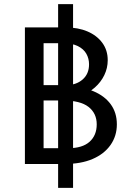

<svg xmlns="http://www.w3.org/2000/svg" viewBox="-20 -790 629 925"><path d="M287 -313 305 -373Q376 -373 430 -350.5Q484 -328 513.5 -287.5Q543 -247 543 -191Q543 -135 512.5 -91.5Q482 -48 426 -24Q370 0 292 0H100V-658H295Q356 -658 401.5 -638.5Q447 -619 473 -583.5Q499 -548 499 -500Q499 -462 482.5 -428Q466 -394 437 -368.5Q408 -343 370 -328Q332 -313 287 -313ZM167 -380H299Q347 -380 378 -407Q409 -434 409 -480Q409 -508 396 -531Q383 -554 355 -568Q327 -582 278 -582H190V-76H309Q377 -76 411.5 -107Q446 -138 446 -191Q446 -244 406.5 -275Q367 -306 282 -306H167ZM260 115V-770H332V115Z"/></svg>

Font: Ysabeau Office SemiBold
Style: Regular
Weight: 600
Designer: Christian Thalmann (Catharsis Fonts)
Version: Version 2.001;gftools[0.9.30]; featfreeze: tnum,lnum,ss02